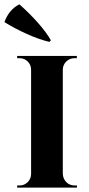

<svg xmlns="http://www.w3.org/2000/svg" viewBox="-44 -855 404 875"><path d="M188 -671.4 181.2 -664.1Q133.8 -675.3 78.4 -700.2Q22.9 -725.1 -23.9 -754.4Q-2.9 -811.5 44.4 -835.4Q145.5 -744.6 188 -671.4ZM306.6 0H34.2V-9.8H45.4Q66.9 -9.8 82.3 -25.1Q97.7 -40.5 97.7 -63V-537.1Q97.7 -559.6 82.3 -574.7Q66.9 -589.8 45.4 -589.8H34.2V-600.1H306.2V-589.8H295.4Q273.9 -589.8 258.3 -575Q242.7 -560.1 242.2 -537.6V-63Q243.2 -40 258.3 -24.9Q273.4 -9.8 295.4 -9.8H306.6Z"/></svg>

Font: Cinzel Bold
Style: Regular
Weight: 700
Designer: Natanael Gama
Version: Version 1.001;PS 001.001;hotconv 1.0.56;makeotf.lib2.0.21325